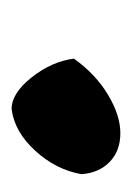

<svg xmlns="http://www.w3.org/2000/svg" viewBox="33 -266 232 339"><g transform="rotate(-90 149.5 -96.0)"><path d="M12 -69Q20 -114 53.5 -150.5Q87 -187 127 -192Q155 -192 183 -156.5Q211 -121 216 -82Q189 -44 152.5 -22Q116 0 84.5 0Q53 0 33.5 -19Q14 -38 12 -69Z"/></g></svg>

Font: Tillana
Style: Bold
Weight: 700
Designer: Lipi Raval (Devanagari, Latin), Jonny Pinhorn (Latin)
Foundry: Indian Type Foundry
Version: Version 2.002;PS 1.0;hotconv 1.0.79;makeotf.lib2.5.61930; tt